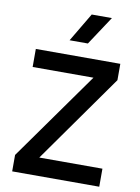

<svg xmlns="http://www.w3.org/2000/svg" viewBox="-101 -1012 785 1078"><g transform="rotate(10 291.5 -472.5)"><path d="M45.7 0V-93.6L403.8 -597.2H57.1V-700H538.8V-606.8L182.1 -102.8H542.1V0ZM235.3 -780.9 332.6 -944.8H447.7L339.6 -780.9Z"/></g></svg>

Font: Geologica Thin
Style: Regular
Weight: 100
Version: Version 1.010;gftools[0.9.28]